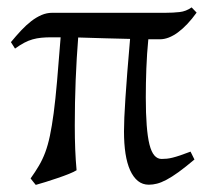

<svg xmlns="http://www.w3.org/2000/svg" viewBox="-20 -489 566 524"><path d="M510.7 -53.7Q485.8 -32.7 467.3 -19.3Q448.7 -5.9 434.3 1.7Q419.9 9.3 408.4 12.2Q397 15.1 386.2 15.1Q369.1 15.1 356.4 4.9Q343.8 -5.4 335.2 -24.2Q326.7 -43 322.5 -69.8Q318.4 -96.7 318.4 -130.4Q318.4 -146 319.3 -168.2Q320.3 -190.4 322.3 -221.2Q324.2 -252 327.4 -291.7Q330.6 -331.5 335 -382.8Q300.3 -383.3 266.8 -384.5Q233.4 -385.7 193.4 -386.7Q189 -331.1 186.5 -270Q184.1 -209 184.1 -146.5Q184.1 -111.3 185.3 -81.3Q186.5 -51.3 189 -24.4Q182.1 -20 168.2 -14.4Q154.3 -8.8 137.7 -3.2Q121.1 2.4 104.7 7.6Q88.4 12.7 77.6 15.6Q76.2 14.2 74 11.2Q71.8 8.3 69.3 5.4Q66.9 2 63.5 -2Q76.7 -20.5 86.4 -37.1Q96.2 -53.7 103.5 -73.2Q110.8 -92.8 116.2 -118.4Q121.6 -144 126.5 -180.4Q131.3 -216.8 135.7 -267.3Q140.1 -317.9 145.5 -387.2H120.6Q105 -387.2 92.8 -386Q80.6 -384.8 69.1 -381.6Q57.6 -378.4 46.1 -372.3Q34.7 -366.2 21 -356.4L9.8 -374Q23.9 -391.1 37.6 -405.8Q51.3 -420.4 65.2 -431.2Q79.1 -441.9 93.3 -448Q107.4 -454.1 123 -454.1H432.1Q452.6 -454.1 470.2 -456.1Q487.8 -458 502.9 -468.8L516.6 -454.6Q491.2 -419.4 465.6 -400.6Q439.9 -381.8 416.5 -381.8H384.8Q380.9 -342.3 379.4 -301.8Q377.9 -261.2 377.9 -223.1Q377.9 -178.7 380.4 -147Q382.8 -115.2 387.9 -94.7Q393.1 -74.2 401.4 -64.7Q409.7 -55.2 420.9 -55.2Q428.2 -55.2 435.3 -55.9Q442.4 -56.6 451.2 -58.8Q460 -61 471.7 -64.9Q483.4 -68.8 500 -75.2Z"/></svg>

Font: Gentium Kaktovik
Style: Regular
Weight: 400
Designer: J. Victor Gaultney and Annie Olsen
Foundry: SIL International
Version: Version 1.102; 2013; Maintenance release